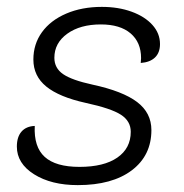

<svg xmlns="http://www.w3.org/2000/svg" viewBox="-20 -529 535 558"><path d="M29 -103Q29 -131 42.5 -146.5Q56 -162 81 -163Q78 -102 110 -73Q142 -44 211 -44Q282 -44 321 -71Q360 -98 360 -146Q360 -177 331.5 -195.5Q303 -214 229 -230Q152 -247 114.5 -277.5Q77 -308 77 -356Q77 -401 102 -435.5Q127 -470 172.5 -489.5Q218 -509 276 -509Q324 -509 362.5 -495Q401 -481 423 -456.5Q445 -432 445 -401Q445 -376 430.5 -362Q416 -348 389 -346L390 -360Q390 -406 359.5 -432Q329 -458 273 -458Q213 -458 175.5 -431Q138 -404 138 -361Q138 -331 163.5 -313.5Q189 -296 249 -283Q337 -264 378.5 -232.5Q420 -201 420 -151Q420 -77 363 -34Q306 9 206 9Q129 9 79 -22.5Q29 -54 29 -103Z"/></svg>

Font: K2D ExtraLight
Style: Italic
Weight: 275
Italic angle: -10°
Designer: Katatrad Aksorn Co.,Ltd.
Foundry: Cadson Demak Co.,Ltd.
Version: Version 1.000; ttfautohint (v1.6)